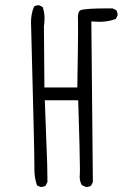

<svg xmlns="http://www.w3.org/2000/svg" viewBox="-20 -746 540 747"><path d="M113.8 -99.1V-85.9Q113.8 -53.7 124 -24.9L136.2 -19Q137.7 -18.6 140.9 -18.6Q144 -18.6 148.7 -19.8Q153.3 -21 157.7 -23.9L164.6 -38.1Q164.6 -74.7 163.6 -107.9L154.3 -356H284.2Q291 -145 291 -85.9Q291 -70.8 290.5 -66.4Q290 -62 290 -59.1Q290 -40 298.3 -25.9L313 -19Q314.5 -18.6 315.4 -18.6Q326.7 -18.6 334.5 -23.9L341.3 -38.1L335.4 -662.6Q358.4 -661.1 366.7 -661.1Q401.4 -661.1 430.7 -672.4L437 -685.1Q437.5 -686.5 437.5 -687.5Q437.5 -698.7 432.1 -706.5L418 -713.4Q408.7 -713.4 400.4 -713.4Q313 -713.4 293.9 -706.5Q286.1 -703.6 283.7 -688.5Q283.2 -683.6 283.2 -679.9Q283.2 -676.3 283.4 -670.2Q283.7 -664.1 283.7 -621.3Q283.7 -578.6 280.8 -405.8H152.8L150.9 -643.6Q153.3 -659.7 153.3 -673.8Q153.3 -698.2 146 -718.8L133.3 -725.1Q131.8 -725.6 130.9 -725.6Q119.6 -725.6 112.3 -720.2Q100.6 -691.9 100.6 -659.2Q100.6 -651.9 101.1 -643.1Q113.8 -166 113.8 -99.1Z"/></svg>

Font: NaikaiFont
Style: ExtraLight
Weight: 200
Version: Version 1.89